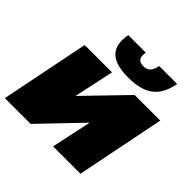

<svg xmlns="http://www.w3.org/2000/svg" viewBox="-194 -942 1117 1117"><g transform="rotate(45 364.0 -383.5)"><path d="M-2 0 108 -547H333L280 -300L519 -547H730L620 0H395L448 -248L210 0ZM421 -592Q315 -592 272.5 -635Q230 -678 247 -767H391Q378 -701 436 -701Q464 -701 479 -716.5Q494 -732 501 -767H649Q632 -675 578 -633.5Q524 -592 421 -592Z"/></g></svg>

Font: Montserrat Black
Style: Italic
Weight: 900
Italic angle: -11.3°
Designer: Julieta Ulanovsky
Foundry: Julieta Ulanovsky
Version: Version 9.000; ttfautohint (v1.8.4.7-5d5b)